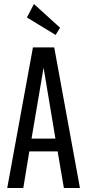

<svg xmlns="http://www.w3.org/2000/svg" viewBox="-20 -936 434 956"><path d="M298 0 267 -182H126L96 0H16L144 -700H250L378 0ZM197 -599 137 -246H256ZM279 -798 257 -762 114 -849 149 -916Z"/></svg>

Font: Pathway Gothic One
Style: Regular
Weight: 400
Version: Version 1.003; ttfautohint (v1.8.4.7-5d5b);gftools[0.9.26]